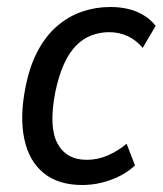

<svg xmlns="http://www.w3.org/2000/svg" viewBox="-20 -520 465 549"><path d="M215 9Q147 9 105 -25Q63 -59 49.5 -122.5Q36 -186 53 -271Q65 -332 88.5 -375.5Q112 -419 144.5 -446.5Q177 -474 215.5 -487Q254 -500 295 -500Q339 -500 372 -486Q405 -472 425 -446L388 -383Q370 -405 345.5 -416.5Q321 -428 292 -428Q266 -428 242 -419Q218 -410 198 -390Q178 -370 163 -337Q148 -304 138 -256Q119 -158 144 -110.5Q169 -63 228 -63Q259 -63 288 -75.5Q317 -88 342 -109L366 -47Q347 -29 322 -16.5Q297 -4 270 2.5Q243 9 215 9Z"/></svg>

Font: Nunito Sans 10pt Condensed Medium
Style: Italic
Weight: 500
Width: 3
Italic angle: -9°
Designer: Vernon Adams
Foundry: Vernon Adams
Version: Version 3.101;gftools[0.9.27]